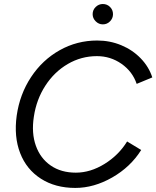

<svg xmlns="http://www.w3.org/2000/svg" viewBox="-20 -911 768 943"><path d="M62 -343Q77 -448.3 132.6 -532.5Q188.2 -616.7 273.1 -664.3Q358 -712 457.5 -712Q520.2 -712 575.8 -688.8Q631.3 -665.7 671.3 -624.2Q711.3 -582.8 728 -530.8L651.3 -499Q630.7 -559.8 576.7 -597.6Q522.7 -635.3 456 -635.3Q379 -635.3 312.8 -596.6Q246.5 -557.8 202.7 -490.1Q158.8 -422.3 146.3 -338Q133.8 -257.7 156.1 -195.3Q178.3 -133 229.2 -98Q280 -63 352.5 -63Q424 -63 493.4 -105.9Q562.8 -148.8 604.3 -216.2L673.5 -174.3Q621 -90.8 531.2 -39.4Q441.3 12 349.7 12Q251.5 12 180.8 -33.4Q110 -78.8 78.9 -159.3Q47.8 -239.8 62 -343ZM435 -841.3Q435 -862.3 450 -876.8Q465 -891.3 485 -891.3Q506 -891.3 520.5 -876.8Q535 -862.3 535 -841.3Q535 -821.3 520.5 -806.3Q506 -791.3 485 -791.3Q465 -791.3 450 -806.3Q435 -821.3 435 -841.3Z"/></svg>

Font: Oak Sans Light Italic
Style: Regular
Weight: 400
Italic angle: -9.5°
Foundry: Erik Kennedy, Walven
Version: Version 1.000;Glyphs 3.1.2 (3151)